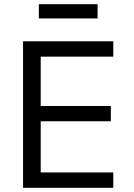

<svg xmlns="http://www.w3.org/2000/svg" viewBox="-20 -895 640 915"><path d="M519.9 0V-73.2H174V-317.1H508.2V-389.9H174V-625H519.9V-698.2H89.8V0ZM165.1 -807.2H445V-875H165.1Z"/></svg>

Font: Margiela Mono
Style: Regular
Weight: 400
Designer: Mike Abbink, Paul van der Laan, Pieter van Rosmalen
Foundry: Bold Monday
Version: Version 2.003 2021